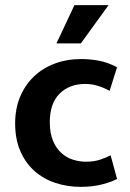

<svg xmlns="http://www.w3.org/2000/svg" viewBox="-20 -717 506 748"><path d="M315 -87Q347 -87 371.5 -95.5Q396 -104 411 -112L436 -20Q417 -9 379 1Q341 11 295 11Q241 11 194 -5Q147 -21 112.5 -52.5Q78 -84 58.5 -130Q39 -176 39 -237Q39 -293 58 -339Q77 -385 111 -418Q145 -451 192.5 -469Q240 -487 297 -487Q328 -487 363 -481Q398 -475 436 -455L407 -363Q386 -375 361.5 -382.5Q337 -390 312 -390Q250 -390 212 -352Q174 -314 174 -241Q174 -198 186.5 -168.5Q199 -139 219 -121Q239 -103 264 -95Q289 -87 315 -87ZM295 -548H200L270 -697H403Z"/></svg>

Font: Ek Mukta
Style: Bold
Weight: 700
Designer: Girish Dalvi and Yashodeep Gholap
Foundry: Ek Type
Version: Version 2.538;PS 1.002;hotconv 16.6.51;makeotf.lib2.5.65220;